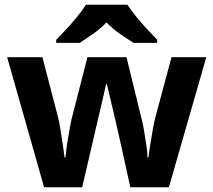

<svg xmlns="http://www.w3.org/2000/svg" viewBox="-20 -786 896 806"><path d="M485 -191Q481 -208 473.5 -241.5Q466 -275 457 -313.5Q448 -352 440 -384.5Q432 -417 429 -432H425Q422 -417 414.5 -384.5Q407 -352 398 -313.5Q389 -275 381 -241Q373 -207 369 -189L325 0H165L10 -546H158L221 -304Q228 -279 233.5 -244Q239 -209 244 -176.5Q249 -144 251 -125H255Q256 -139 259 -162.5Q262 -186 266.5 -211Q271 -236 274.5 -256.5Q278 -277 280 -284L347 -546H511L575 -284Q579 -270 584.5 -239Q590 -208 594.5 -176Q599 -144 599 -125H603Q605 -142 610 -174.5Q615 -207 621.5 -243Q628 -279 635 -304L700 -546H846L689 0H527ZM515 -766Q529 -744 551.5 -716.5Q574 -689 598 -663Q622 -637 640 -619V-606H541Q515 -622 484 -643.5Q453 -665 427 -692Q401 -665 371 -644Q341 -623 315 -606H216V-619Q235 -638 258.5 -663.5Q282 -689 304.5 -716.5Q327 -744 341 -766Z"/></svg>

Font: Noto Sans Balinese
Style: Bold
Weight: 700
Designer: Aditya Bayu, David Williams
Foundry: David Williams
Version: Version 2.005; ttfautohint (v1.8.4.7-5d5b)